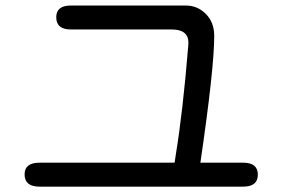

<svg xmlns="http://www.w3.org/2000/svg" viewBox="-20 -699 1040 705"><path d="M670.9 -527.3 671.9 -542Q671.9 -590.8 610.4 -590.8H240.2Q186.5 -590.8 186.5 -635.7Q186.5 -678.7 240.2 -678.7H662.1Q705.1 -678.7 735.8 -647.9Q766.6 -617.2 766.6 -566.4Q766.6 -448.2 715.8 -101.6H873Q926.8 -101.6 926.8 -57.6Q926.8 -13.7 873 -13.7H125Q70.3 -13.7 70.3 -58.6Q70.3 -101.6 125 -101.6H621.1L625 -127.9Q651.4 -288.1 670.9 -527.3Z"/></svg>

Font: FakePearl
Style: Regular
Weight: 400
Version: Version 1.2